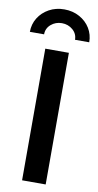

<svg xmlns="http://www.w3.org/2000/svg" viewBox="-129 -1000 535 1045"><g transform="rotate(10 139.0 -478.0)"><path d="M203.6 -727.5V0H73.2V-727.5ZM138.7 -956.1Q185.5 -956.1 222.9 -935.5Q260.3 -915 281.5 -880.4Q302.7 -845.7 302.7 -803.2H224.1Q224.1 -836.4 198.7 -858.2Q173.3 -879.9 138.7 -879.9Q104 -879.9 78.6 -858.2Q53.2 -836.4 53.2 -803.2H-25.4Q-25.4 -845.7 -3.9 -880.4Q17.6 -915 54.7 -935.5Q91.8 -956.1 138.7 -956.1Z"/></g></svg>

Font: Inter SemiBold
Style: Regular
Weight: 600
Designer: Rasmus Andersson
Foundry: rsms
Version: Version 4.001;git-9221beed3